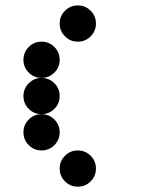

<svg xmlns="http://www.w3.org/2000/svg" viewBox="-20 -704 587 724"><path d="M341.8 -615.2Q341.8 -586.9 321.8 -566.9Q301.8 -546.9 273.4 -546.9Q245.1 -546.9 225.1 -566.9Q205.1 -586.9 205.1 -615.2Q205.1 -643.6 225.1 -663.6Q245.1 -683.6 273.4 -683.6Q301.8 -683.6 321.8 -663.6Q341.8 -643.6 341.8 -615.2ZM205.1 -478.5Q205.1 -450.2 185.1 -430.2Q165 -410.2 136.7 -410.2Q108.4 -410.2 88.4 -430.2Q68.4 -450.2 68.4 -478.5Q68.4 -506.8 88.4 -526.9Q108.4 -546.9 136.7 -546.9Q165 -546.9 185.1 -526.9Q205.1 -506.8 205.1 -478.5ZM205.1 -341.8Q205.1 -313.5 185.1 -293.5Q165 -273.4 136.7 -273.4Q108.4 -273.4 88.4 -293.5Q68.4 -313.5 68.4 -341.8Q68.4 -370.1 88.4 -390.1Q108.4 -410.2 136.7 -410.2Q165 -410.2 185.1 -390.1Q205.1 -370.1 205.1 -341.8ZM205.1 -205.1Q205.1 -176.8 185.1 -156.7Q165 -136.7 136.7 -136.7Q108.4 -136.7 88.4 -156.7Q68.4 -176.8 68.4 -205.1Q68.4 -233.4 88.4 -253.4Q108.4 -273.4 136.7 -273.4Q165 -273.4 185.1 -253.4Q205.1 -233.4 205.1 -205.1ZM341.8 -68.4Q341.8 -40 321.8 -20Q301.8 0 273.4 0Q245.1 0 225.1 -20Q205.1 -40 205.1 -68.4Q205.1 -96.7 225.1 -116.7Q245.1 -136.7 273.4 -136.7Q301.8 -136.7 321.8 -116.7Q341.8 -96.7 341.8 -68.4Z"/></svg>

Font: DatDot
Style: Bold
Weight: 700
Designer: GGBot
Version: 1.00